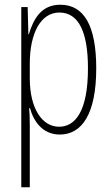

<svg xmlns="http://www.w3.org/2000/svg" viewBox="-20 -559 472 812"><path d="M235 -539C156 -539 122 -481 102 -414H100L97 -529H70V233H106V-30C106 -60 105 -86 103 -101H107C122 -47 159 10 233 10C327 10 387 -78 387 -270C387 -451 335 -539 235 -539ZM231 -506C314 -506 352 -421 352 -270C352 -88 298 -23 230 -23C157 -23 106 -102 106 -227V-291C106 -416 151 -506 231 -506Z"/></svg>

Font: Noto Sans Bengali ExtraCondensed ExtraLight
Style: Regular
Weight: 200
Width: 2
Designer: Joana Ranito - Universal Thirst; Jelle Bosma - Monotype Design Team
Foundry: Universal Thirst ehf.
Version: Version 3.000